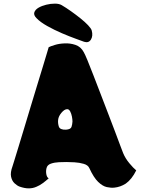

<svg xmlns="http://www.w3.org/2000/svg" viewBox="-20 -1031 810 1057"><path d="M319 -1003Q343 -989 370.5 -969.5Q398 -950 423 -930Q448 -910 465 -892Q482 -874 485 -863Q493 -833 480.5 -813Q468 -793 443 -801Q430 -806 396.5 -818Q363 -830 321 -848Q279 -866 240.5 -887.5Q202 -909 181 -931Q164 -948 169 -963Q174 -978 192 -988.5Q210 -999 234.5 -1005Q259 -1011 282 -1011Q305 -1011 319 -1003ZM658 -188Q670 -159 692 -132.5Q714 -106 730 -93Q706 -44 672 -20Q642 -1 609 2Q591 4 568 -1Q545 -6 520.5 -29.5Q496 -53 472 -105Q465 -122 441 -129Q417 -136 390 -137.5Q363 -139 346 -139Q329 -139 304.5 -138Q280 -137 260 -130Q240 -123 236 -105Q232 -89 235 -72Q238 -55 248 -49Q231 -34 214.5 -22Q198 -10 181 -3Q161 6 138 6Q115 6 87 -4Q74 -9 60 -22Q46 -35 41 -58Q36 -81 49 -116Q50 -119 59 -148Q68 -177 82.5 -224.5Q97 -272 114.5 -330Q132 -388 150.5 -449.5Q169 -511 186.5 -568Q204 -625 218 -671Q232 -717 240 -744Q248 -771 248 -771Q257 -776 281.5 -783.5Q306 -791 334 -792Q365 -794 395 -784Q425 -774 441 -744Q448 -732 462 -698Q476 -664 494.5 -616Q513 -568 534 -513.5Q555 -459 575.5 -405.5Q596 -352 613.5 -306Q631 -260 642.5 -228.5Q654 -197 658 -188ZM343 -317Q369 -319 373.5 -332Q378 -345 379 -362Q379 -373 376 -389Q373 -405 366.5 -417.5Q360 -430 350 -430Q335 -430 318.5 -410.5Q302 -391 300 -371Q298 -352 304 -334Q310 -316 343 -317Z"/></svg>

Font: Potta One
Style: Regular
Weight: 400
Designer: 108,108go
Foundry: Font Zone 108
Version: Version 1.000